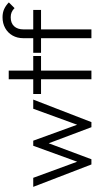

<svg xmlns="http://www.w3.org/2000/svg" viewBox="376 -1134 758 1551"><g transform="rotate(-90 755.5 -359.0)"><path d="M202 0 21 -470H94L237 -80L211 -79L353 -470H394L536 -79L510 -80L652 -470H726L544 0H503L358 -385H388L244 0Z M890 0V-668H960V0ZM771 -407V-470H1078V-407Z M1222 0V-550Q1222 -599 1243.5 -637Q1265 -675 1303.5 -696.5Q1342 -718 1391 -718Q1429 -718 1458 -704.5Q1487 -691 1511 -667L1465 -621Q1449 -637 1431.5 -644.5Q1414 -652 1391 -652Q1344 -652 1318.5 -624.5Q1293 -597 1293 -548V0ZM1104 -407V-470H1450V-407Z"/></g></svg>

Font: Outfit-Light
Style: Regular
Weight: 300
Designer: Rodrigo Fuenzalida
Foundry: fragTYPE
Version: Version 1.000